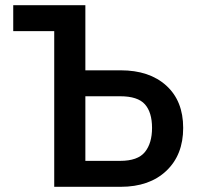

<svg xmlns="http://www.w3.org/2000/svg" viewBox="-20 -720 775 740"><path d="M31 -700H309V-449H445Q556 -449 621 -390Q686 -331 686 -227Q686 -123 621 -61.5Q556 0 445 0H189V-600H31ZM443 -100Q511 -100 538.5 -134Q566 -168 566 -227Q566 -287 538.5 -318Q511 -349 443 -349H309V-100Z"/></svg>

Font: Moderustic Med
Style: Regular
Weight: 500
Designer: Tural Alisoy
Foundry: TAFT Foundry
Version: Version 2.110